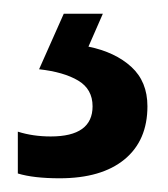

<svg xmlns="http://www.w3.org/2000/svg" viewBox="-20 -20 245 280"><path d="M195 135Q195 185 161.5 212.5Q128 240 67 240Q29 240 6 233V172Q28 179 54 179Q115 179 115 135Q115 110 94 97.5Q73 85 37 81L73 0H130L109 48Q148 56 171.5 77.5Q195 99 195 135Z"/></svg>

Font: Noto Sans Hebrew Condensed Medium
Style: Regular
Weight: 500
Width: 3
Designer: Monotype Design Team
Foundry: Monotype Imaging Inc.
Version: Version 2.004; ttfautohint (v1.8.4.7-5d5b)